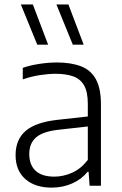

<svg xmlns="http://www.w3.org/2000/svg" viewBox="-20 -828 544 856"><path d="M210.5 8.5Q136 8.5 92.8 -29.8Q49.5 -68 49.5 -136.5Q49.5 -206 94.8 -244.8Q140 -283.5 238.5 -294L392.5 -311L397 -267L241 -249.5Q171.5 -242 141 -215.5Q110.5 -189 110.5 -142Q110.5 -92.5 138.8 -66.5Q167 -40.5 222.5 -40.5Q262 -40.5 301.2 -57.8Q340.5 -75 371.5 -115V-365.5Q371.5 -418 355 -447Q338.5 -476 306.5 -487.5Q274.5 -499 227.5 -499Q197 -499 158.5 -493.2Q120 -487.5 81.5 -474V-525.5Q114.5 -537 155.5 -543.2Q196.5 -549.5 233 -549.5Q297 -549.5 341 -532.5Q385 -515.5 407.5 -474.8Q430 -434 430 -363.5V0H379.5L375 -62H370.5Q343.5 -28.5 301.5 -10Q259.5 8.5 210.5 8.5ZM304.5 -629 231.5 -808H285L353 -629ZM146 -629 73 -808H126.5L194.5 -629Z"/></svg>

Font: Encode Sans Condensed Thin Light
Style: Regular
Weight: 300
Version: Version 3.002